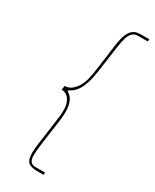

<svg xmlns="http://www.w3.org/2000/svg" viewBox="-227 -803 812 1008"><g transform="rotate(30 179.0 -299.0)"><path d="M91 -287Q109 -286 121.5 -277.5Q134 -269 141 -256Q153 -235 154 -205Q155 -175 151 -152L131 -6Q120 64 123.5 95Q127 126 143 137Q152 143 165.5 145.5Q179 148 195 148H232L234 134H177Q166 134 158 131Q150 128 145 121Q136 110 136 85Q136 60 141 22L162 -128Q170 -184 166.5 -216Q163 -248 152 -266Q146 -277 137.5 -284.5Q129 -292 120 -299Q134 -306 147 -316Q160 -326 172 -344Q184 -363 193.5 -393Q203 -423 210 -470L231 -620Q236 -658 243.5 -682.5Q251 -707 263 -719Q270 -726 279 -729Q288 -732 299 -732H356L358 -746H321Q304 -746 288.5 -744.5Q273 -743 259 -732Q245 -722 234.5 -697.5Q224 -673 218 -628L193 -446Q190 -426 183.5 -402.5Q177 -379 165 -359Q153 -339 136 -325.5Q119 -312 95 -311Z"/></g></svg>

Font: Josefin Slab Thin
Style: Italic
Weight: 100
Italic angle: -12°
Designer: Santiago Orozco
Foundry: Typemade
Version: Version 2.000